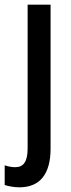

<svg xmlns="http://www.w3.org/2000/svg" viewBox="-49 -560 305 820"><path d="M34 240C124 240 167 180 167 75V-540H69V74C69 131 51 154 16 154C0 154 -14 151 -29 146V230C-15 235 11 240 34 240Z"/></svg>

Font: Noto Sans Armenian Condensed Medium
Style: Regular
Weight: 500
Width: 3
Designer: Monotype Design Team
Foundry: Monotype Imaging Inc.
Version: Version 2.008